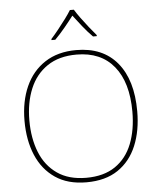

<svg xmlns="http://www.w3.org/2000/svg" viewBox="-62 -1002 878 1064"><g transform="rotate(-5 377.0 -469.5)"><path d="M690 -358Q690 -250 655.5 -167Q621 -84 551.5 -37Q482 10 376 10Q272 10 202.5 -37.5Q133 -85 98 -168Q63 -251 63 -359Q63 -467 100 -549.5Q137 -632 208.5 -678.5Q280 -725 382 -725Q530 -725 610 -628.5Q690 -532 690 -358ZM90 -359Q90 -259 121 -181.5Q152 -104 216 -59.5Q280 -15 377 -15Q475 -15 538.5 -58.5Q602 -102 632.5 -179.5Q663 -257 663 -358Q663 -521 590 -610.5Q517 -700 382 -700Q284 -700 219 -656Q154 -612 122 -535Q90 -458 90 -359ZM389 -949Q401 -929 421 -901.5Q441 -874 463 -846.5Q485 -819 503 -798V-792H482Q454 -820 426.5 -854.5Q399 -889 378 -917Q357 -889 328.5 -854.5Q300 -820 272 -792H251V-798Q270 -819 292 -846.5Q314 -874 334.5 -901.5Q355 -929 367 -949Z"/></g></svg>

Font: Noto Sans Myanmar UI Thin
Style: Regular
Weight: 100
Designer: Monotype Design Team
Foundry: Monotype Imaging Inc.
Version: Version 2.103; ttfautohint (v1.8.4.7-5d5b)